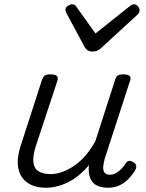

<svg xmlns="http://www.w3.org/2000/svg" viewBox="-20 -864 687 901"><path d="M196 17Q143 17 109 -6.5Q75 -30 66 -74Q57 -118 77 -180L177 -489Q183 -505 191 -510Q199 -515 215 -515Q240 -515 247 -507.5Q254 -500 249 -484L147 -175Q134 -133 136.5 -104Q139 -75 159.5 -61Q180 -47 218 -47Q244 -47 272 -57Q300 -67 328 -86Q356 -105 381.5 -134.5Q407 -164 428 -203L520 -489Q525 -505 533 -510Q541 -515 557 -515Q581 -515 588.5 -507.5Q596 -500 590 -484L471 -118Q466 -99 464.5 -82Q463 -65 470 -54.5Q477 -44 495 -44Q511 -44 525 -52Q539 -60 550.5 -72.5Q562 -85 569 -96Q573 -104 582 -108Q591 -112 605 -103Q619 -95 619.5 -85.5Q620 -76 615 -66Q604 -47 586 -27.5Q568 -8 543.5 4.5Q519 17 488 17Q462 17 443 10Q424 3 413.5 -10.5Q403 -24 399 -42.5Q395 -61 397 -84L398 -90Q374 -61 348.5 -40.5Q323 -20 297 -7.5Q271 5 245.5 11Q220 17 196 17ZM609 -844Q619 -844 627 -835Q635 -826 635 -816Q635 -808 632 -803.5Q629 -799 625 -795L456 -640Q445 -629 434.5 -625.5Q424 -622 411 -622Q401 -622 392.5 -627Q384 -632 378 -642L293 -800Q290 -806 288.5 -811Q287 -816 287 -819Q287 -830 299 -837Q311 -844 318 -844Q327 -844 332 -840Q337 -836 340 -830L428 -707L584 -831Q591 -836 596 -840Q601 -844 609 -844Z"/></svg>

Font: Playwrite RO Light
Style: Regular
Weight: 300
Version: Version 1.002